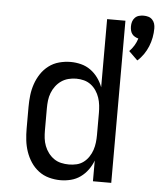

<svg xmlns="http://www.w3.org/2000/svg" viewBox="-54 -812 723 867"><g transform="rotate(5 307.5 -378.5)"><path d="M551 -561 511 -600Q523 -612 532.5 -627.5Q542 -643 547 -660Q539 -662 531 -666.5Q523 -671 518 -678Q513 -685 511 -694Q509 -703 509 -712Q509 -723 512 -733Q515 -743 522.5 -751Q530 -759 540.5 -762Q551 -765 562 -765Q573 -765 583.5 -762Q594 -759 601.5 -751Q609 -743 612 -733Q615 -723 615 -712Q615 -691 611 -670Q607 -649 599 -629.5Q591 -610 579 -592.5Q567 -575 551 -561ZM252 8Q226 8 200 1Q174 -6 153 -22Q132 -38 117.5 -60Q103 -82 94.5 -107Q86 -132 83 -158Q80 -184 80 -210V-310Q80 -336 83 -362Q86 -388 94.5 -413Q103 -438 117.5 -460Q132 -482 153 -498Q174 -514 200 -521Q226 -528 252 -528Q276 -528 299.5 -522Q323 -516 342.5 -502Q362 -488 376.5 -468Q391 -448 399 -426V-735H482V0H399V-94Q391 -72 376.5 -52Q362 -32 342.5 -18Q323 -4 299.5 2Q276 8 252 8ZM284 -66Q302 -66 319 -70Q336 -74 350 -84.5Q364 -95 374 -110Q384 -125 389.5 -141.5Q395 -158 397 -175.5Q399 -193 399 -210V-310Q399 -327 397 -344.5Q395 -362 389.5 -378.5Q384 -395 374 -410Q364 -425 350 -435.5Q336 -446 319 -450.5Q302 -455 284 -455Q266 -455 248.5 -450.5Q231 -446 216.5 -436Q202 -426 191 -411.5Q180 -397 173.5 -380Q167 -363 165 -345.5Q163 -328 163 -310V-210Q163 -192 165 -174.5Q167 -157 173.5 -140Q180 -123 191 -108.5Q202 -94 216.5 -84Q231 -74 248.5 -70Q266 -66 284 -66Z"/></g></svg>

Font: Iosevka Custom Extended
Style: Regular
Weight: 400
Width: 7
Monospace: yes
Designer: Belleve Invis
Foundry: Belleve Invis
Version: Version 11.2.4; ttfautohint (v1.8.4)